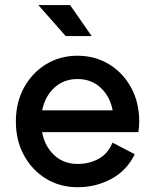

<svg xmlns="http://www.w3.org/2000/svg" viewBox="-20 -743 624 773"><path d="M432.6 -168.9 522.5 -122.1Q491.2 -57.1 429 -23.2Q366.7 10.7 292 10.7Q221.7 10.7 165.5 -23.4Q109.4 -57.6 76.7 -117.4Q43.9 -177.2 43.9 -253.9Q43.9 -330.6 76.7 -390.4Q109.4 -450.2 165.5 -484.4Q221.7 -518.6 292 -518.6Q362.8 -518.6 418.9 -484.4Q475.1 -450.2 507.8 -390.4Q540.5 -330.6 540.5 -253.9Q540.5 -243.2 539.6 -232.2Q538.6 -221.2 537.1 -210.9H149.4Q160.2 -153.8 198.2 -118.4Q236.3 -83 292 -83Q341.8 -83 379.4 -105Q417 -127 432.6 -168.9ZM292 -424.8Q236.8 -424.8 199 -390.1Q161.1 -355.5 149.9 -298.8H433.6Q422.4 -355.5 385 -390.1Q347.7 -424.8 292 -424.8ZM244.6 -597.7 134.3 -722.7H262.2L349.1 -597.7Z"/></svg>

Font: Giphurs Medium
Style: Regular
Weight: 500
Version: Version 0.920; ttfautohint (v1.8.4.7-5d5b)